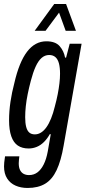

<svg xmlns="http://www.w3.org/2000/svg" viewBox="-32 -744 425 953"><path d="M105 189Q72 189 45.5 177.5Q19 166 3.5 142Q-12 118 -12 82Q-12 74 -11 62.5Q-10 51 -7 32H64Q63 42 62 50.5Q61 59 61 66Q61 87 67.5 100Q74 113 85.5 119Q97 125 112 125Q136 125 154 111.5Q172 98 185 72Q198 46 205 8Q209 -14 212.5 -35Q216 -56 220 -78H215Q203 -56 186.5 -39.5Q170 -23 150.5 -15Q131 -7 110 -7Q78 -7 56.5 -21.5Q35 -36 24 -67.5Q13 -99 13 -147Q13 -192 20 -239Q27 -286 39 -331Q63 -436 102.5 -487.5Q142 -539 198 -539Q243 -539 264 -515Q285 -491 291 -458H296L314 -527H373L284 -22Q271 54 249 100.5Q227 147 192 168Q157 189 105 189ZM141 -77Q157 -77 171.5 -86Q186 -95 198.5 -112.5Q211 -130 221.5 -156Q232 -182 240 -215Q249 -248 254.5 -276.5Q260 -305 263 -330.5Q266 -356 266 -378Q266 -409 260.5 -429.5Q255 -450 243 -460.5Q231 -471 212 -471Q191 -471 174.5 -456.5Q158 -442 145 -413.5Q132 -385 121 -343Q112 -309 105.5 -277Q99 -245 96 -216.5Q93 -188 93 -162Q93 -133 98 -114Q103 -95 113.5 -86Q124 -77 141 -77ZM140 -591 237 -724H296L345 -591H294L250 -712H284L194 -591Z"/></svg>

Font: Archivo ExtraCondensed
Style: Italic
Weight: 400
Width: 2
Italic angle: -10°
Designer: Hector Gatti
Foundry: Omnibus-Type
Version: Version 2.001